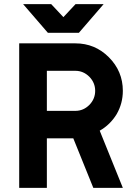

<svg xmlns="http://www.w3.org/2000/svg" viewBox="-20 -910 641 930"><path d="M92 -890 212 -751H362L482 -890H346L287 -827L228 -890ZM207 -567H345Q384 -567 413 -538Q441 -509 441 -470Q441 -431 413 -402Q384 -373 345 -373H207ZM73 -700V0H207V-240H335L432 0H575L463 -277Q514 -306 545 -357Q575 -409 575 -470Q575 -565 507 -633Q440 -700 345 -700Z"/></svg>

Font: Unageo
Style: Bold
Weight: 700
Designer: Richard Sepsi
Foundry: Richard Sepsi
Version: Version 2.000